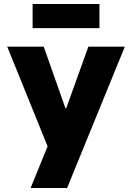

<svg xmlns="http://www.w3.org/2000/svg" viewBox="-20 -740 667 971"><path d="M16.6 -503.9H201.2L311 -192.4H314.9L426.8 -503.9H611.3L319.3 210.9H134.8L220.7 0ZM482.9 -597.7H145V-719.7H482.9Z"/></svg>

Font: Wanted Sans Black
Style: Regular
Weight: 900
Designer: Original Design by Kil Hyung-jin and Kang Hanbin, Wanted Lab, Inc; Hangeul from Source Han Sans by Jang Soo-young and Ka
Foundry: Wanted Lab, Inc.
Version: Version 1.003